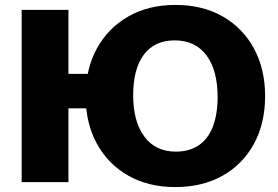

<svg xmlns="http://www.w3.org/2000/svg" viewBox="-20 -740 1130 780"><path d="M692 20Q584 20 502 -26Q420 -72 374 -155.5Q328 -239 328 -350Q328 -460 373.5 -543Q419 -626 501 -673Q583 -720 693 -720Q803 -720 885 -673Q967 -626 1012 -542.5Q1057 -459 1057 -350Q1057 -238 1011 -154.5Q965 -71 883 -25.5Q801 20 692 20ZM68 0V-700H258V0ZM248 -300V-440H388V-300ZM694 -124Q749 -124 787 -149.5Q825 -175 844.5 -225Q864 -275 864 -346Q864 -455 818.5 -515.5Q773 -576 690 -576Q608 -576 564.5 -518Q521 -460 521 -353Q521 -246 566.5 -185Q612 -124 694 -124Z"/></svg>

Font: Moderustic ExtraBold
Style: Regular
Weight: 800
Designer: Tural Alisoy
Foundry: TAFT Foundry
Version: Version 2.120